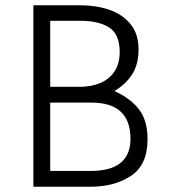

<svg xmlns="http://www.w3.org/2000/svg" viewBox="-20 -710 643 730"><path d="M106.9 -689.9H286.1Q345.7 -689.9 395.5 -672.9Q445.3 -655.8 476.1 -618.4Q506.8 -581.1 506.8 -522.9Q506.8 -465.8 482.9 -428Q459 -390.1 415 -363.8Q475.6 -336.4 508.3 -294.4Q541 -252.4 541 -180.2Q541 -83.5 478.5 -41.7Q416 0 323.2 0H106.9ZM283.2 -379.9Q327.1 -379.9 361.3 -394.3Q395.5 -408.7 415.3 -438.5Q435.1 -468.3 435.1 -512.2Q435.1 -579.6 395.3 -605.2Q355.5 -630.9 287.1 -630.9H170.9V-379.9ZM325.2 -60.1Q476.1 -60.1 476.1 -182.1Q476.1 -319.8 328.1 -319.8H170.9V-60.1Z"/></svg>

Font: Acari Sans Light
Style: Regular
Weight: 300
Designer: Alfredo Marco Pradil and Stefan Peev
Foundry: Hanken Design Co.
Version: Version 1.045;January 11, 2019;FontCreator 11.5.0.2425 64-bi